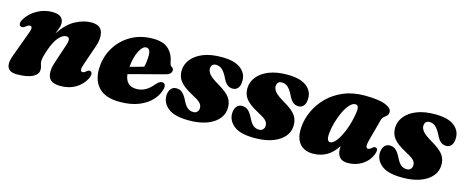

<svg xmlns="http://www.w3.org/2000/svg" viewBox="-33 -901 3243 1341"><g transform="rotate(15 1588.0 -230.5)"><path d="M37.5 -317Q26.5 -320.5 25.2 -334.8Q24 -349 35.5 -367.5Q63.5 -414.5 114.8 -443.5Q166 -472.5 224 -472.5Q306 -472.5 306 -410.5Q306 -394 298.8 -374Q291.5 -354 282.5 -333Q334.5 -411 393.5 -441.8Q452.5 -472.5 506.5 -472.5Q572 -472.5 586.8 -426.5Q601.5 -380.5 576.5 -312L530.5 -178.5Q519.5 -147.5 521.5 -134.2Q523.5 -121 535.5 -121Q546.5 -121 564 -136.5Q578 -147 588.5 -142Q597.5 -138 599.2 -124.5Q601 -111 590 -88.5Q567 -44 521 -15.8Q475 12.5 411.5 12.5Q340 12.5 324.5 -29.2Q309 -71 331.5 -137L376 -270.5Q387 -302 384.2 -318Q381.5 -334 361.5 -334Q337.5 -334 311 -305.5Q284.5 -277 264 -222Q237.5 -151.5 237.5 -122Q237.5 -106 243 -92.5Q248.5 -79 248.5 -61Q248.5 -27 209 -7.2Q169.5 12.5 96.5 12.5Q41 12.5 28 -21.2Q15 -55 39 -113L100.5 -280.5Q114 -314 112 -327Q110 -340 98 -340Q86.5 -340 64.5 -322.5Q49 -312 37.5 -317Z M1115.5 -160Q1106 -114.5 1071.5 -75Q1037 -35.5 978.8 -11.5Q920.5 12.5 839.5 12.5Q732 12.5 683.2 -43Q634.5 -98.5 642 -191.5Q648 -271 688.8 -335Q729.5 -399 797 -436.8Q864.5 -474.5 952.5 -474.5Q1029.5 -474.5 1066.5 -438.2Q1103.5 -402 1112 -347.5Q1116.5 -323 1128 -317.5Q1141.5 -311 1141.5 -296Q1141.5 -284 1132.8 -273.5Q1124 -263 1099.5 -256.5Q1073.5 -249.5 1029.2 -238Q985 -226.5 935.2 -213.5Q885.5 -200.5 842.5 -189Q851.5 -105 929 -105Q964 -105 993.8 -121.8Q1023.5 -138.5 1047.5 -169Q1062.5 -185.5 1072.8 -191.8Q1083 -198 1095 -197Q1107 -195.5 1112.5 -185.5Q1118 -175.5 1115.5 -160ZM922 -403Q896 -403 873 -358.8Q850 -314.5 843 -242Q869.5 -249 895.8 -256.2Q922 -263.5 942.5 -269.5Q952 -304 952.5 -353.5Q952.5 -403 922 -403Z M1354.5 -52Q1372.5 -52 1382.8 -63.2Q1393 -74.5 1393 -92Q1393 -112 1377.2 -128Q1361.5 -144 1313.5 -169Q1254 -200.5 1227.2 -232.8Q1200.5 -265 1201.5 -312.5Q1203 -357 1232 -393.8Q1261 -430.5 1315.2 -452.5Q1369.5 -474.5 1448 -474.5Q1540 -474.5 1585 -440.8Q1630 -407 1630.5 -355Q1631 -318.5 1616.8 -299.8Q1602.5 -281 1578 -281Q1554.5 -281 1537 -295.8Q1519.5 -310.5 1502 -349Q1485.5 -380.5 1467.2 -396.2Q1449 -412 1425 -412Q1389 -412 1388.5 -373.5Q1389 -354 1406 -334Q1423 -314 1474 -284Q1540.5 -245.5 1562.5 -212.2Q1584.5 -179 1581 -134.5Q1576.5 -69 1511.5 -28.2Q1446.5 12.5 1339.5 12.5Q1235.5 12.5 1189.8 -24Q1144 -60.5 1144 -112Q1144.5 -144 1159 -163Q1173.5 -182 1199 -182Q1227 -182 1245.5 -163.8Q1264 -145.5 1280.5 -110.5Q1297.5 -77 1314.8 -64.5Q1332 -52 1354.5 -52Z M1830 -52Q1848 -52 1858.2 -63.2Q1868.5 -74.5 1868.5 -92Q1868.5 -112 1852.8 -128Q1837 -144 1789 -169Q1729.5 -200.5 1702.8 -232.8Q1676 -265 1677 -312.5Q1678.5 -357 1707.5 -393.8Q1736.5 -430.5 1790.8 -452.5Q1845 -474.5 1923.5 -474.5Q2015.5 -474.5 2060.5 -440.8Q2105.5 -407 2106 -355Q2106.5 -318.5 2092.2 -299.8Q2078 -281 2053.5 -281Q2030 -281 2012.5 -295.8Q1995 -310.5 1977.5 -349Q1961 -380.5 1942.8 -396.2Q1924.5 -412 1900.5 -412Q1864.5 -412 1864 -373.5Q1864.5 -354 1881.5 -334Q1898.5 -314 1949.5 -284Q2016 -245.5 2038 -212.2Q2060 -179 2056.5 -134.5Q2052 -69 1987 -28.2Q1922 12.5 1815 12.5Q1711 12.5 1665.2 -24Q1619.5 -60.5 1619.5 -112Q1620 -144 1634.5 -163Q1649 -182 1674.5 -182Q1702.5 -182 1721 -163.8Q1739.5 -145.5 1756 -110.5Q1773 -77 1790.2 -64.5Q1807.5 -52 1830 -52Z M2591.5 -178.5Q2583 -147 2586.2 -133.5Q2589.5 -120 2600.5 -120Q2612 -120 2630 -137Q2642 -146.5 2651.5 -142.5Q2673 -136.5 2656 -92.5Q2636.5 -45.5 2591.5 -16.5Q2546.5 12.5 2488 12.5Q2447.5 12.5 2428.8 -9.8Q2410 -32 2410 -70Q2410 -79 2410.5 -89Q2348 12.5 2236 12.5Q2174 12.5 2139.8 -27.5Q2105.5 -67.5 2111.5 -147Q2115.5 -204.5 2141.5 -262.2Q2167.5 -320 2214.5 -367.8Q2261.5 -415.5 2328.8 -444.5Q2396 -473.5 2483 -473.5Q2586.5 -473.5 2635 -453Q2683.5 -432.5 2680 -403Q2678 -386 2668.8 -378.2Q2659.5 -370.5 2649.2 -362.2Q2639 -354 2634 -336.5ZM2310.5 -154Q2307.5 -121 2314.5 -108.2Q2321.5 -95.5 2331.5 -95.5Q2353.5 -95.5 2378 -128.2Q2402.5 -161 2423.5 -215.5Q2444.5 -270 2455.5 -336.5Q2466.5 -398 2435.5 -398Q2415 -398 2394.2 -375Q2373.5 -352 2355.8 -315Q2338 -278 2326 -235.5Q2314 -193 2310.5 -154Z M2898 -52Q2916 -52 2926.2 -63.2Q2936.5 -74.5 2936.5 -92Q2936.5 -112 2920.8 -128Q2905 -144 2857 -169Q2797.5 -200.5 2770.8 -232.8Q2744 -265 2745 -312.5Q2746.5 -357 2775.5 -393.8Q2804.5 -430.5 2858.8 -452.5Q2913 -474.5 2991.5 -474.5Q3083.5 -474.5 3128.5 -440.8Q3173.5 -407 3174 -355Q3174.5 -318.5 3160.2 -299.8Q3146 -281 3121.5 -281Q3098 -281 3080.5 -295.8Q3063 -310.5 3045.5 -349Q3029 -380.5 3010.8 -396.2Q2992.5 -412 2968.5 -412Q2932.5 -412 2932 -373.5Q2932.5 -354 2949.5 -334Q2966.5 -314 3017.5 -284Q3084 -245.5 3106 -212.2Q3128 -179 3124.5 -134.5Q3120 -69 3055 -28.2Q2990 12.5 2883 12.5Q2779 12.5 2733.2 -24Q2687.5 -60.5 2687.5 -112Q2688 -144 2702.5 -163Q2717 -182 2742.5 -182Q2770.5 -182 2789 -163.8Q2807.5 -145.5 2824 -110.5Q2841 -77 2858.2 -64.5Q2875.5 -52 2898 -52Z"/></g></svg>

Font: Fraunces 72pt Soft Black
Style: Italic
Weight: 900
Italic angle: -16°
Version: Version 1.000;[b76b70a41]